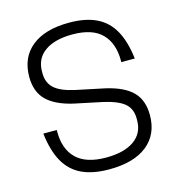

<svg xmlns="http://www.w3.org/2000/svg" viewBox="-106 -793 833 896"><g transform="rotate(-15 310.5 -345.0)"><path d="M313 10Q234 10 181 -15Q128 -40 98 -93Q68 -146 58 -231H123V-222Q123 -138 170 -92.5Q217 -47 313 -47Q400 -47 448.5 -81Q497 -115 497 -178V-186Q497 -233 467 -259Q437 -285 367 -301L229 -330Q144 -350 103.5 -391Q63 -432 63 -503Q63 -597 127 -648.5Q191 -700 308 -700Q386 -700 438.5 -675Q491 -650 521 -597Q551 -544 561 -459H496V-467Q496 -550 450.5 -596.5Q405 -643 308 -643Q223 -643 175 -609Q127 -575 127 -512V-504Q127 -458 156.5 -431Q186 -404 255 -389L393 -360Q480 -340 520.5 -299Q561 -258 561 -186Q561 -93 496.5 -41.5Q432 10 313 10Z"/></g></svg>

Font: Mozilla Headline ExtraLight
Style: Regular
Weight: 200
Designer: Studio DRAMA
Foundry: Studio DRAMA
Version: Version 1.000